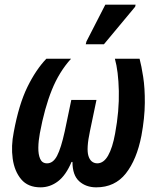

<svg xmlns="http://www.w3.org/2000/svg" viewBox="-20 -794 666 824"><path d="M154 10Q100 10 71 -24.5Q42 -59 34.5 -113Q27 -167 39 -227Q61 -346 97.5 -420.5Q134 -495 179 -542H285Q234 -486 202.5 -408Q171 -330 151 -222Q145 -190 144.5 -160.5Q144 -131 152.5 -112Q161 -93 182 -93Q208 -93 225 -125.5Q242 -158 258 -231L286 -365H394L366 -231Q350 -156 359.5 -125Q369 -94 397 -93Q425 -93 444 -126.5Q463 -160 474 -221Q492 -318 490 -403.5Q488 -489 473 -542H579Q587 -512 594.5 -464Q602 -416 601.5 -352Q601 -288 587 -212Q567 -109 520 -49.5Q473 10 393 10Q349 10 320 -16Q291 -42 291 -99H287Q263 -42 229 -16Q195 10 154 10ZM348 -604 351 -616 432 -774H562L560 -765L426 -604Z"/></svg>

Font: Noto Sans ExtraCondensed SemiBold
Style: Italic
Weight: 600
Width: 2
Italic angle: -12°
Designer: Monotype Design Team
Foundry: Monotype Imaging Inc.
Version: Version 2.013; ttfautohint (v1.8.4.7-5d5b)